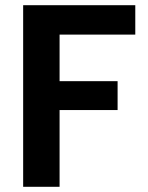

<svg xmlns="http://www.w3.org/2000/svg" viewBox="-20 -718 570 738"><path d="M500 -698V-585H209V-406H432V-295H209V0H69V-698Z"/></svg>

Font: MSTAGE SemiBold
Style: Regular
Weight: 600
Designer: Ninad Kale (Devanagari), Jonny Pinhorn (Latin)
Foundry: Indian Type Foundry
Version: 4.004